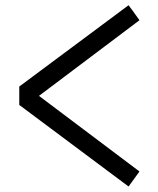

<svg xmlns="http://www.w3.org/2000/svg" viewBox="-20 -715 596 724"><path d="M52.7 -319.3Q52.7 -336.9 52.7 -388.7Q156.2 -465.8 464.8 -695.3Q475.6 -681.6 505.9 -638.7Q411.1 -567.4 127 -353.5Q221.7 -282.2 505.9 -68.4Q496.1 -54.7 464.8 -11.7Q362.3 -88.9 52.7 -319.3Z"/></svg>

Font: Gothic A1
Style: Regular
Weight: 400
Designer: HanYang I&C Co.,Ltd.
Version: Version 2.50